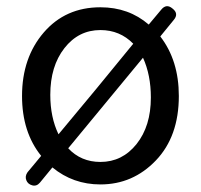

<svg xmlns="http://www.w3.org/2000/svg" viewBox="-20 -580 645 617"><path d="M439.5 -394.5 199.2 -103.5Q240.2 -59.6 302.7 -59.6Q373 -59.6 418.9 -117.2Q464.8 -174.8 464.8 -266.6Q464.8 -338.9 439.5 -394.5ZM168 -148.4Q289.1 -293 408.2 -439.5Q365.2 -483.4 302.7 -483.4Q232.4 -483.4 187 -425.3Q141.6 -367.2 141.6 -275.4Q141.6 -203.1 168 -148.4ZM50.8 -271.5Q50.8 -394.5 120.6 -475.6Q190.4 -556.6 302.7 -556.6Q393.6 -556.6 458 -501L498 -548.8Q514.6 -569.3 534.2 -552.7Q555.7 -536.1 538.1 -515.6L495.1 -462.9Q554.7 -385.7 554.7 -271.5Q554.7 -141.6 481 -64.5Q407.2 12.7 302.7 12.7Q214.8 12.7 148.4 -42L108.4 6.8Q97.7 19.5 83.5 15.6Q69.3 11.7 64.5 -1Q59.6 -13.7 68.4 -26.4L112.3 -79.1Q50.8 -155.3 50.8 -271.5Z"/></svg>

Font: GenSenMaruGothic TW TTF Regular
Style: Regular
Weight: 400
Version: Version 1.301